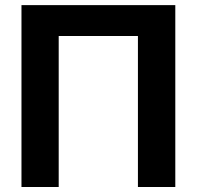

<svg xmlns="http://www.w3.org/2000/svg" viewBox="-20 -748 787 768"><path d="M681.2 -727.5V0H531.7V-604H214.8V0H65.9V-727.5Z"/></svg>

Font: Inter
Style: Bold
Weight: 700
Designer: Rasmus Andersson
Foundry: rsms
Version: Version 4.001;git-9221beed3